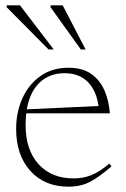

<svg xmlns="http://www.w3.org/2000/svg" viewBox="-20 -690 472 720"><path d="M236.5 -436Q289 -436 322 -412.8Q355 -389.5 371.8 -350.8Q388.5 -312 392 -265H78.5Q76 -244 76 -221Q76 -128 124.5 -74.5Q173 -21 256 -21Q291 -21 321.5 -32.8Q352 -44.5 390 -76.5L398 -66Q352.5 -26.5 317.8 -8.2Q283 10 236.5 10Q147 10 93.8 -49.2Q40.5 -108.5 40.5 -206.5Q40.5 -269.5 64.2 -321.8Q88 -374 132 -405Q176 -436 236.5 -436ZM222 -415.5Q166 -415.5 129 -380.8Q92 -346 80.5 -280L349.5 -292.5Q341 -351.5 308.5 -383.5Q276 -415.5 222 -415.5ZM181.5 -504.5H162L5 -663V-670H55ZM301 -504.5H283L169.5 -663V-670H215Z"/></svg>

Font: Newsreader 16pt ExtraLight
Style: Regular
Weight: 275
Designer: Hugues Gentile
Foundry: Production Type
Version: Version 1.003; ttfautohint (v1.8.3)